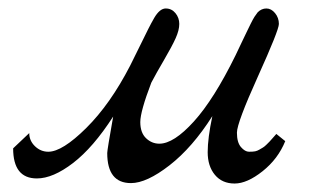

<svg xmlns="http://www.w3.org/2000/svg" viewBox="-20 -432 737 453"><path d="M632 -116 653 -99Q636 -57 599.5 -28Q563 1 533.5 1Q504 1 487 -19.5Q470 -40 470 -73Q470 -106 481 -158Q434 -84 380 -42Q326 0 289 0Q233 0 233 -71Q233 -78 247 -157Q200 -84 152.5 -47.5Q105 -11 67 -11Q11 -11 11 -82L49 -118Q49 -100 62.5 -87Q76 -74 94 -74Q127 -74 183.5 -130Q240 -186 287 -277Q297 -297 310.5 -324.5Q324 -352 330 -364Q336 -376 344 -390Q357 -412 371 -412Q385 -412 394 -401Q403 -390 403 -375.5Q403 -361 394.5 -342Q386 -323 367 -290.5Q348 -258 337 -237Q311 -169 311 -144Q311 -119 324.5 -106Q338 -93 356 -93Q390 -93 437.5 -145.5Q485 -198 536 -302Q542 -315 550 -331.5Q558 -348 562 -356.5Q566 -365 571.5 -376Q577 -387 580.5 -392.5Q584 -398 588 -403Q597 -412 608.5 -412Q620 -412 629 -401Q638 -390 638 -375.5Q638 -361 588.5 -251.5Q539 -142 539 -119Q539 -96 548.5 -85Q558 -74 567.5 -74Q577 -74 582 -75Q587 -76 592 -79Q597 -82 600.5 -84Q604 -86 609 -91L616 -98Q619 -101 624.5 -107.5Q630 -114 632 -116Z"/></svg>

Font: Marck Script
Style: Regular
Weight: 400
Designer: Denis Masharov, Marck Fogel
Foundry: Denis Masharov
Version: Version 1.002